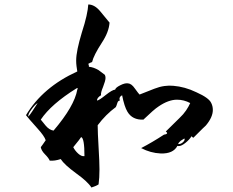

<svg xmlns="http://www.w3.org/2000/svg" viewBox="-20 -816 1040 857"><path d="M388 21Q372 -5 319 -43Q267 -81 251 -106Q224 -97 202 -99Q197 -111 181 -127Q165 -143 162 -159Q166 -164 171.5 -172Q177 -180 184 -190Q178 -209 147 -243Q125 -267 112.5 -282Q100 -297 96 -302Q171 -427 325 -497Q323 -509 321.5 -521Q320 -533 320 -545Q320 -568 326.5 -599Q333 -630 345 -670Q359 -713 366 -744.5Q373 -776 374 -796Q402 -796 427 -766L469 -715Q466 -673 435 -626Q398 -569 391 -539Q386 -538 374 -531Q377 -527 377 -518Q398 -516 420 -503L448 -482Q451 -476 451 -468Q451 -456 440 -428Q429 -402 431 -391Q412 -379 413 -367Q422 -368 452 -392Q481 -415 494 -416Q496 -425 516 -435Q537 -446 551 -444Q567 -443 582 -421Q600 -396 603 -394L669 -420Q692 -429 713.5 -432Q735 -435 754 -433Q779 -431 804.5 -424Q830 -417 857 -404Q913 -379 923 -356Q930 -342 930 -325Q930 -293 899 -256Q898 -256 843 -201Q839 -203 835 -208Q826 -193 808 -178.5Q790 -164 778 -164Q773 -164 772 -165Q753 -129 697 -131Q652 -133 610 -155Q660 -181 712 -215Q726 -217 726 -222Q726 -225 720 -229L781 -289Q799 -306 810.5 -323Q822 -340 829 -356Q801 -371 770 -371Q732 -371 688 -341Q677 -334 660 -319Q643 -304 620 -282Q571 -280 549 -317Q535 -340 525 -391Q509 -382 515 -367Q507 -367 504 -357Q502 -350 500 -345Q498 -340 497 -338Q452 -305 416 -257Q416 -241 417 -217Q418 -193 420 -159Q422 -125 423 -100.5Q424 -76 424 -60Q424 -41 423 -24Q422 -7 420 7Q410 14 388 21ZM219 -233Q312 -342 325 -416Q328 -421 327 -422Q326 -423 322 -422Q208 -351 162 -282L184 -255Q200 -236 219 -233ZM357 -119Q357 -201 342 -204Q339 -198 307 -159Q315 -143 329.5 -130Q344 -117 357 -119ZM107 -296Q114 -304 124 -319Q134 -334 148 -356Q136 -349 120 -327Q103 -304 107 -296ZM775 -173Q787 -172 797 -181.5Q807 -191 803 -198L787 -188Q778 -181 775 -173Z"/></svg>

Font: Yuji Hentaigana Akari
Style: Regular
Weight: 400
Designer: Kataoka Yuji
Foundry: Kinuta Font Factory
Version: Version 3.002